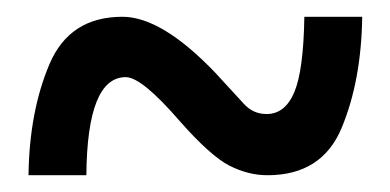

<svg xmlns="http://www.w3.org/2000/svg" viewBox="-20 -471 465 229"><path d="M14 -262H83Q84 -379 130 -379Q149 -379 194 -327Q231 -285 253.5 -273.5Q276 -262 299 -262Q364 -262 387.5 -318.5Q411 -375 412 -451H343Q342 -387 331 -361Q320 -335 298 -335Q282 -335 271 -347Q260 -359 237 -384Q173 -451 126 -451Q63 -451 39 -394.5Q15 -338 14 -262Z"/></svg>

Font: Noto Serif ExtraCondensed Extra
Style: Regular
Weight: 800
Width: 3
Designer: Monotype Design Team
Foundry: Monotype Imaging Inc.
Version: Version 1.002